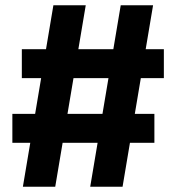

<svg xmlns="http://www.w3.org/2000/svg" viewBox="-20 -710 670 730"><path d="M67 0 183 -690H306L190 0ZM323 0 439 -690H562L446 0ZM63 -413V-523H603V-413ZM27 -167V-277H567V-167Z"/></svg>

Font: Mozilla Headline ExtraLight
Style: Regular
Weight: 200
Designer: Studio DRAMA
Foundry: Studio DRAMA
Version: Version 1.000